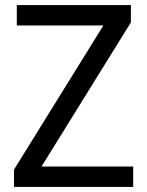

<svg xmlns="http://www.w3.org/2000/svg" viewBox="-20 -734 579 754"><path d="M503 0H35V-68L386 -634H46V-714H494V-646L143 -80H503Z"/></svg>

Font: Noto Sans Display
Style: Regular
Weight: 400
Designer: Monotype Design Team
Foundry: Monotype Imaging Inc.
Version: Version 2.003